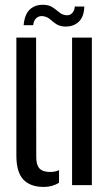

<svg xmlns="http://www.w3.org/2000/svg" viewBox="-20 -753 449 781"><path d="M46.6 -119.9V-600H126.8L127.5 -113.4Q127.5 -81.7 140.8 -67.6Q154.1 -53.5 184.1 -53.5Q204.7 -53.5 220.1 -61V-9.9Q193.7 7.4 158.1 7.4Q103.3 7.4 74.9 -22.6Q46.6 -52.6 46.6 -119.9ZM273.2 0V-600H353.7V0ZM284.2 -726.4H322.9Q322 -684.6 299.8 -664Q277.6 -643.4 242.1 -645.1Q221.4 -646.4 208.2 -655.4Q195.1 -664.4 184.2 -674.1Q173.3 -683.7 158.2 -686.7Q141.9 -690.1 129.8 -681.1Q117.7 -672.1 114.8 -650.4H76.1Q80.1 -696.6 103.6 -716.5Q127.2 -736.4 164.1 -733Q178.5 -731.7 189.1 -726Q199.7 -720.2 208.2 -712.9Q216.8 -705.5 225.5 -699.4Q234.2 -693.3 245.2 -691.5Q263.5 -688.5 273.6 -699.6Q283.7 -710.8 284.2 -726.4Z"/></svg>

Font: Big Shoulders Stencil Text Thin
Style: Regular
Weight: 100
Designer: Patric King
Foundry: XO Type Co
Version: Version 2.001